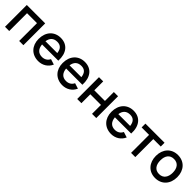

<svg xmlns="http://www.w3.org/2000/svg" viewBox="372 -1951 3363 3363"><g transform="rotate(45 2053.0 -270.0)"><path d="M174 0V-441.5H420.5V0H525V-540H69.5V0Z M904.5 15C1009 15 1100.5 -40.5 1142.5 -137L1040 -169.5C1013.5 -114 964.5 -83.5 899.5 -83.5C808.5 -83.5 755.5 -140.5 747 -240.5H1149.5C1160.5 -434 1064.5 -555 899.5 -555C741.5 -555 635 -442.5 635 -265.5C635 -98.5 743 15 904.5 15ZM903.5 -462.5C986.5 -462.5 1031.5 -417 1042.5 -322H749.5C763 -413.5 814 -462.5 903.5 -462.5Z M1501 15C1605.5 15 1697 -40.5 1739 -137L1636.5 -169.5C1610 -114 1561 -83.5 1496 -83.5C1405 -83.5 1352 -140.5 1343.5 -240.5H1746C1757 -434 1661 -555 1496 -555C1338 -555 1231.5 -442.5 1231.5 -265.5C1231.5 -98.5 1339.5 15 1501 15ZM1500 -462.5C1583 -462.5 1628 -417 1639 -322H1346C1359.5 -413.5 1410.5 -462.5 1500 -462.5Z M1962 0V-221H2225.5V0H2330V-540H2225.5V-319.5H1962V-540H1857.5V0Z M2709.5 15C2814 15 2905.5 -40.5 2947.5 -137L2845 -169.5C2818.5 -114 2769.5 -83.5 2704.5 -83.5C2613.5 -83.5 2560.5 -140.5 2552 -240.5H2954.5C2965.5 -434 2869.5 -555 2704.5 -555C2546.5 -555 2440 -442.5 2440 -265.5C2440 -98.5 2548 15 2709.5 15ZM2708.5 -462.5C2791.5 -462.5 2836.5 -417 2847.5 -322H2554.5C2568 -413.5 2619 -462.5 2708.5 -462.5Z M3297 0V-446H3481.5V-540H3008V-446H3192.5V0Z M3801 15C3962 15 4066 -101.5 4066 -270.5C4066 -437.5 3963 -555 3801 -555C3642 -555 3536.5 -439.5 3536.5 -270.5C3536.5 -103 3639 15 3801 15ZM3801 -83.5C3700 -83.5 3647.5 -156.5 3647.5 -270.5C3647.5 -380.5 3696 -456.5 3801 -456.5C3903 -456.5 3955 -383.5 3955 -270.5C3955 -160 3904 -83.5 3801 -83.5Z"/></g></svg>

Font: Manrope SemiBold
Style: Regular
Weight: 600
Designer: Mikhail Sharanda
Foundry: Mikhail Sharanda
Version: Version 4.505